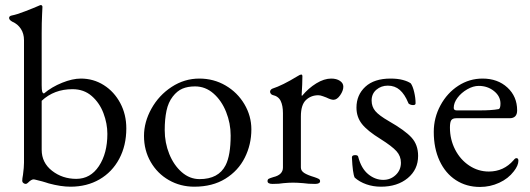

<svg xmlns="http://www.w3.org/2000/svg" viewBox="-20 -725 2097 760"><path d="M173 1Q167 -1 160.5 -3Q154 -5 147 -7Q138 -9 127 -12Q116 -15 113 -15Q104 -15 91 -2Q86 3 82 3Q77 3 72.5 -0.5Q68 -4 68 -9Q68 -18 71 -33Q75 -63 75 -81V-566Q75 -592 62.5 -611Q50 -630 29 -639Q16 -646 16 -654Q16 -662 28 -664Q45 -667 80 -680.5Q115 -694 133 -702Q139 -705 142 -705Q144 -705 146 -703Q148 -701 148 -698Q148 -695 146.5 -665.5Q145 -636 145 -593V-388Q145 -369 147 -362.5Q149 -356 154 -355Q185 -381 226 -397.5Q267 -414 300 -414Q350 -414 391 -388Q432 -362 456 -317Q480 -272 480 -217Q480 -149 452 -96.5Q424 -44 374 -15Q324 14 259 14Q221 14 173 1ZM405 -195Q405 -236 389.5 -277Q374 -318 343 -345Q312 -372 267 -372Q194 -372 145 -326V-132Q145 -81 186 -49Q227 -17 282 -17Q338 -17 371.5 -67.5Q405 -118 405 -195Z M550 -187Q550 -242 579.5 -295Q609 -348 659.5 -381Q710 -414 769 -414Q826 -414 873 -386.5Q920 -359 947.5 -312.5Q975 -266 975 -213Q975 -153 949 -101Q923 -49 872 -17.5Q821 14 749 14Q694 14 648.5 -12Q603 -38 576.5 -84Q550 -130 550 -187ZM873 -71Q893 -110 893 -189Q893 -237 875 -282Q857 -327 825 -355Q793 -383 752 -383Q723 -383 702 -374Q681 -365 664 -343Q646 -320 639 -286.5Q632 -253 632 -210Q632 -160 650 -115.5Q668 -71 699.5 -43.5Q731 -16 770 -16Q845 -16 873 -71Z M1039 -8Q1039 -15 1044 -17.5Q1049 -20 1062 -24Q1100 -33 1100 -62V-277Q1100 -307 1091 -325.5Q1082 -344 1059 -349Q1055 -350 1052 -354Q1049 -358 1049 -362Q1049 -366 1052 -369.5Q1055 -373 1058 -374Q1098 -387 1157 -423Q1168 -430 1172 -430Q1177 -430 1177 -423Q1177 -396 1174 -348Q1174 -346 1176 -346Q1201 -376 1232 -395Q1263 -414 1291 -414Q1312 -414 1325.5 -405Q1339 -396 1339 -382Q1339 -366 1326.5 -348Q1314 -330 1300 -330Q1290 -330 1272 -339Q1269 -340 1258.5 -344Q1248 -348 1240 -348Q1211 -348 1191 -329Q1171 -310 1171 -264V-62Q1171 -49 1184 -40.5Q1197 -32 1224 -24Q1236 -20 1241.5 -17Q1247 -14 1247 -8Q1247 3 1227 3Q1200 3 1180 0Q1156 -2 1140 -2Q1124 -2 1102 0Q1086 3 1059 3Q1039 3 1039 -8Z M1384 -22Q1376 -38 1373 -102Q1373 -111 1386 -111Q1397 -111 1398 -104Q1410 -58 1437.5 -35.5Q1465 -13 1497 -13Q1526 -13 1546.5 -32.5Q1567 -52 1567 -81Q1567 -107 1549.5 -126.5Q1532 -146 1486 -175Q1434 -207 1412.5 -234.5Q1391 -262 1391 -299Q1391 -349 1426 -381.5Q1461 -414 1526 -414Q1554 -414 1574.5 -408.5Q1595 -403 1606 -395Q1614 -384 1619.5 -360.5Q1625 -337 1625 -316Q1625 -309 1615 -309Q1609 -309 1603 -311.5Q1597 -314 1596 -318Q1582 -352 1562.5 -369Q1543 -386 1515 -386Q1489 -386 1470 -370Q1451 -354 1451 -327Q1451 -303 1465.5 -285.5Q1480 -268 1520 -245Q1583 -209 1609 -180.5Q1635 -152 1635 -108Q1635 -54 1594 -20Q1553 14 1488 14Q1457 14 1430 4.5Q1403 -5 1384 -22Z M1697 -203Q1697 -259 1723.5 -308Q1750 -357 1794 -385.5Q1838 -414 1890 -414Q1950 -414 1988.5 -378.5Q2027 -343 2027 -288Q2027 -257 1997 -257H1786Q1772 -257 1766.5 -249.5Q1761 -242 1761 -220Q1761 -173 1781.5 -133Q1802 -93 1837.5 -69.5Q1873 -46 1915 -46Q1974 -46 2013 -91Q2019 -99 2024 -99Q2032 -99 2032 -89Q2032 -70 2014 -47Q1992 -18 1956 -1.5Q1920 15 1880 15Q1826 15 1784.5 -12Q1743 -39 1720 -88.5Q1697 -138 1697 -203ZM1879 -288Q1926 -288 1953 -293Q1961 -294 1961 -315Q1961 -344 1935.5 -364.5Q1910 -385 1875 -385Q1853 -385 1829.5 -371.5Q1806 -358 1791 -338Q1776 -318 1776 -298Q1776 -288 1788 -288Z"/></svg>

Font: EB Garamond
Style: Regular
Weight: 400
Designer: Georg Duffner and Octavio Pardo
Foundry: Georg Duffner
Version: Version 1.000; ttfautohint (v1.6)